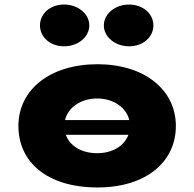

<svg xmlns="http://www.w3.org/2000/svg" viewBox="-20 -811 856 846"><path d="M262.2 -791C200.5 -791 156.1 -750 156.1 -699C156.1 -648 200.5 -607 262.2 -607C323.9 -607 373.5 -648 373.5 -699C373.5 -750 323.9 -791 262.2 -791ZM549 -791C487.3 -791 437.6 -750 437.6 -699C437.6 -648 487.3 -607 549 -607C610.7 -607 655.9 -648 655.9 -699C655.9 -750 610.7 -791 549 -791ZM549.6 -282H266.4C280 -338.9 337.8 -377 408.6 -377C478.3 -377 536 -338.9 549.6 -282ZM270 -217H545.8C527.7 -168.2 475.6 -136 408.6 -136C338.7 -136 287.5 -168.2 270 -217ZM61.1 -256C61.1 -98 186 15 409.8 15C624 15 754.9 -98 754.9 -256C754.9 -416 615.5 -528 409.8 -528C200.5 -528 61.1 -416 61.1 -256Z"/></svg>

Font: Hussar
Style: BdSuprExt
Weight: 700
Foundry: Cannot Into Space Fonts
Version: Version 2.00